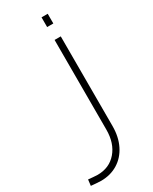

<svg xmlns="http://www.w3.org/2000/svg" viewBox="-276 -679 751 942"><g transform="rotate(-30 99.5 -207.5)"><path d="M-4 213Q-17 213 -31.5 211.5Q-46 210 -60 209L-56 175Q-42 176 -28.5 177.5Q-15 179 -4 179Q63 179 103.5 132Q144 85 144 8V-500H179V8Q179 69 156 115.5Q133 162 91.5 187.5Q50 213 -4 213ZM144 -573V-628H179V-573Z"/></g></svg>

Font: Cairo Play ExtraLight
Style: Regular
Weight: 250
Version: Version 3.119